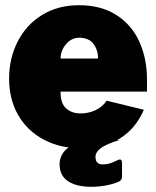

<svg xmlns="http://www.w3.org/2000/svg" viewBox="-20 -560 600 738"><path d="M290 -124Q320 -124 347 -136.5Q374 -149 390 -173L533 -138Q501 -65 440.5 -27.5Q380 10 293 10Q211 10 148 -23.5Q85 -57 50 -117.5Q15 -178 15 -258Q15 -335 47.5 -399.5Q80 -464 141 -502Q202 -540 284 -540Q368 -540 427 -502.5Q486 -465 515.5 -400Q545 -335 545 -255V-208H213Q212 -164 233.5 -144Q255 -124 290 -124ZM357 -335Q357 -368 339 -391.5Q321 -415 285 -415Q255 -415 234 -390.5Q213 -366 213 -335ZM303 -22H439Q386 -5 366.5 10Q347 25 347 43Q347 72 375 72Q390 72 402.5 68Q415 64 431 56Q437 53 441 53Q449 53 449 67V119Q449 131 439 137Q424 145 394 151.5Q364 158 330 158Q274 158 241.5 136.5Q209 115 209 71Q209 42 229 19.5Q249 -3 303 -22Z"/></svg>

Font: Morrison Black
Style: Regular
Weight: 900
Designer: Pablo Impallari, Rodrigo Fuenzalida (Modified by Dan O. Williams)
Version: Version 0.03;June 6, 2019;FontCreator 11.5.0.2425 64-bit; tt